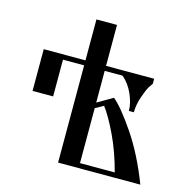

<svg xmlns="http://www.w3.org/2000/svg" viewBox="-103 -804 909 907"><g transform="rotate(15 351.5 -350.0)"><path d="M359.4 -24.4V-293L399.4 -315.4C420.2 -288.1 443 -248.4 467.8 -196.3C492.5 -144.2 513 -86.9 529.3 -24.4ZM258.8 -700.2V-500H54.7V-295.9H155.3V-475.6H258.8V0H661.1C626.6 -89.8 587.2 -167.3 543 -232.4C498.7 -297.5 462.6 -341.5 434.6 -364.3L359.4 -320.3V-475.6H446.3C468.4 -457.4 486 -433.6 499 -404.3C512 -375 518.6 -347.7 518.6 -322.3H543C543 -347 547.7 -372.9 557.1 -399.9C566.6 -426.9 574.2 -445 580.1 -454.1C585.9 -463.2 590.8 -470.4 594.7 -475.6V-500H359.4V-700.2Z"/></g></svg>

Font: TriodPostnaja
Style: Medium
Weight: 500
Version: 20110805; ttfautohint (v0.96) -l 8 -r 50 -G 200 -x 14 -w "G"